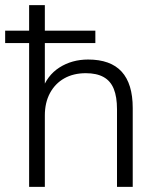

<svg xmlns="http://www.w3.org/2000/svg" viewBox="-33 -725 613 745"><path d="M80 0V-558H-13V-606H80V-705H141V-606H337V-558H141V-372H129Q149 -432 197.5 -463Q246 -494 309 -494Q396 -494 439 -447Q482 -400 482 -306V0H421V-301Q421 -349 408.5 -380Q396 -411 369 -426Q342 -441 300 -441Q252 -441 216.5 -421Q181 -401 161 -364Q141 -327 141 -277V0Z"/></svg>

Font: Nunito Sans 12pt ExtraLight 12pt Light
Style: Regular
Weight: 300
Version: Version 3.101;gftools[0.9.27]